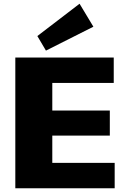

<svg xmlns="http://www.w3.org/2000/svg" viewBox="-20 -1008 668 1028"><path d="M260 -136H594V0H62V-700H589V-564H260V-416H568V-282H260ZM480 -865 226 -737 180 -815 406 -988Z"/></svg>

Font: Pathway Extreme 8pt Thin 12pt ExtraBold
Style: Regular
Weight: 800
Version: Version 1.001;gftools[0.9.26]